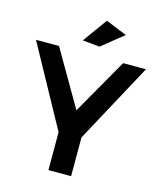

<svg xmlns="http://www.w3.org/2000/svg" viewBox="-132 -1003 912 1096"><g transform="rotate(15 324.0 -455.0)"><path d="M649 -700 394 -229V0H260V-224L-1 -700H135L326 -371L514 -700ZM362 -910 487 -859 359 -756 258 -766Z"/></g></svg>

Font: Montserrat arm2 Medium
Style: Regular
Weight: 500
Designer: Julieta Ulanovsky
Foundry: Julieta Ulanovsky
Version: Version 6.000